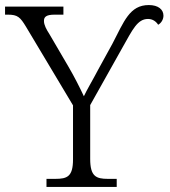

<svg xmlns="http://www.w3.org/2000/svg" viewBox="-28 -740 672 760"><path d="M156 0H434V-32H399C352 -32 329 -42 329 -111V-324L458 -554C497 -623 516 -665 558 -665C576 -665 590 -655 598 -642C611 -649 619 -664 619 -678C619 -702 599 -720 561 -720C485 -720 463 -655 417 -567L361 -465C339 -423 315 -383 304 -359C288 -393 267 -435 243 -476L167 -606C156 -623 146 -641 146 -657C146 -671 152 -682 188 -682H223V-714H-8V-682H3C42 -682 52 -672 75 -634L261 -323V-109C261 -41 238 -32 191 -32H156Z"/></svg>

Font: Noto Serif Light
Style: Regular
Weight: 300
Designer: Monotype Design Team
Foundry: Monotype Imaging Inc.
Version: Version 2.013